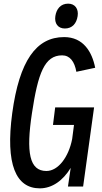

<svg xmlns="http://www.w3.org/2000/svg" viewBox="-20 -991 559 1051"><path d="M335 -835C376 -835 399 -863 405 -903C411 -942 391 -971 353 -971C312 -971 289 -942 283 -903C277 -863 297 -835 335 -835ZM155 -372C188 -591 224 -688 320 -688C363 -688 388 -654 398 -598L501 -620C484 -707 436 -788 331 -788C178 -788 86 -658 47 -372C9 -91 67 40 198 40C266 40 325 -3 367 -72L352 30H435L495 -403H282L270 -307H385L375 -230C356 -132 299 -55 234 -55C141 -55 122 -156 155 -372Z"/></svg>

Font: Smiley Sans Oblique
Style: Regular
Weight: 400
Italic angle: -8°
Designer: oooooohmygosh, Nagisa Chen, Janine Sui, Heda Shi, Jian Li
Foundry: atelierAnchor
Version: Version 2.0.1